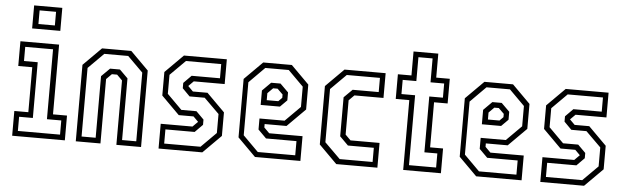

<svg xmlns="http://www.w3.org/2000/svg" viewBox="-48 -921 3562 1093"><g transform="rotate(5 1733.0 -375.0)"><path d="M107.5 -618.5V-750H268.5V-618.5ZM141 -646.5H235V-724.5H141ZM47.5 0V-141.5H127.5V-398.5H47.5V-540H268.5V-141.5H348.5V0ZM77.5 -30H318.5V-111H236.5V-510.5H77.5V-429.5H156V-111H77.5Z M411 0V-437L514 -540H681L784 -437V0H643V-368L612.5 -398.5H582.5L552 -368V0ZM441.5 -30H522V-382L569.5 -429H626L673 -382.5V-30H754V-422.5L666 -510H529.5L441.5 -422Z M884 0V-141.5H1065.5L1095 -171L1066.5 -199.5H982L879 -302.5V-437L982 -540H1227V-398.5H1050.5L1021.5 -369.5L1050.5 -340.5H1134L1237 -237.5V-103L1134 0ZM913.5 -31H1121L1207 -117V-225.5L1120.5 -311H1034L991.5 -354V-384.5L1035.5 -429H1197.5V-510H996L909.5 -423.5V-315L994 -230.5H1080.5L1124.5 -186.5V-156.5L1080.5 -112H913.5Z M1598.5 -540 1701.5 -437V-294.5L1598.5 -191.5H1473.5V-172L1504 -141.5H1694.5V0H1435L1332 -103V-437L1435 -540ZM1583.5 -510H1449.5L1360.5 -420.5V-117.5L1448.5 -29.5H1662.5V-110.5H1488.5L1441.5 -157.5V-220.5H1585L1671 -306.5V-422.5ZM1543.5 -429 1590.5 -382.5V-337L1551.5 -298H1441.5V-380.5L1490 -429ZM1529.5 -398.5H1504L1473.5 -368V-328H1539.5L1560.5 -349V-368Z M1899.5 0 1796.5 -103V-437L1899.5 -540H2134.5V-398.5H1968.5L1938 -368V-172L1968.5 -141.5H2134.5V0ZM1916.5 -30H2104.5V-111H1956.5L1908 -159.5V-382.5L1955.5 -429.5H2104.5V-510.5H1915L1827 -422.5V-118.5Z M2282 0V-399H2204.5V-540H2282V-677H2423.5V-540H2501V-399H2423.5V-141.5H2497.5V0ZM2312.5 -30H2467.5V-110.5H2393.5V-429.5H2471.5V-510.5H2393.5V-647H2312.5V-510.5H2234.5V-429.5H2312.5Z M2862.5 -540 2965.5 -437V-294.5L2862.5 -191.5H2737.5V-172L2768 -141.5H2958.5V0H2699L2596 -103V-437L2699 -540ZM2847.5 -510H2713.5L2624.5 -420.5V-117.5L2712.5 -29.5H2926.5V-110.5H2752.5L2705.5 -157.5V-220.5H2849L2935 -306.5V-422.5ZM2807.5 -429 2854.5 -382.5V-337L2815.5 -298H2705.5V-380.5L2754 -429ZM2793.5 -398.5H2768L2737.5 -368V-328H2803.5L2824.5 -349V-368Z M3065.5 0V-141.5H3247L3276.5 -171L3248 -199.5H3163.5L3060.5 -302.5V-437L3163.5 -540H3408.5V-398.5H3232L3203 -369.5L3232 -340.5H3315.5L3418.5 -237.5V-103L3315.5 0ZM3095 -31H3302.5L3388.5 -117V-225.5L3302 -311H3215.5L3173 -354V-384.5L3217 -429H3379V-510H3177.5L3091 -423.5V-315L3175.5 -230.5H3262L3306 -186.5V-156.5L3262 -112H3095Z"/></g></svg>

Font: Tourney Condensed Light
Style: Regular
Weight: 300
Width: 3
Designer: Tyler Finck
Foundry: Etcetera Type Co
Version: Version 1.010; ttfautohint (v1.8.3)